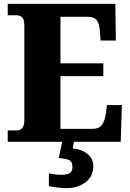

<svg xmlns="http://www.w3.org/2000/svg" viewBox="-20 -734 674 994"><path d="M20 0V-59H68Q87 -59 96.5 -73Q106 -87 106 -110V-599Q106 -636 93.5 -645.5Q81 -655 66 -655H20V-714H577L580 -524H501L497 -574Q494 -613 480.5 -630Q467 -647 434 -647H293V-406H515V-340H293V-67H461Q492 -67 507 -87Q522 -107 527 -140L534 -190H611L605 0ZM323 240Q308 240 279 237Q250 234 233 229V163Q269 171 297 171Q324 171 339.5 163Q355 155 355 130Q355 101 334.5 93.5Q314 86 284 84L304 -9H365L356 34Q401 38 432 62Q463 86 463 126Q463 179 423 209.5Q383 240 323 240Z"/></svg>

Font: Noto Serif SemiCondensed Black
Style: Regular
Weight: 900
Width: 4
Designer: Monotype Design Team
Foundry: Monotype Imaging Inc.
Version: Version 2.014; ttfautohint (v1.8.4.7-5d5b)